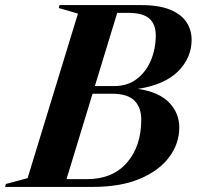

<svg xmlns="http://www.w3.org/2000/svg" viewBox="-66 -735 774 755"><path d="M240.5 -681.5 165 -703.5 168 -715H487Q560 -715 604 -696.5Q648 -678 667.8 -647Q687.5 -616 687.5 -578.5Q687.5 -508.5 635 -455.2Q582.5 -402 476.5 -385.5Q558.5 -373.5 598.8 -332Q639 -290.5 639 -233.5Q639 -171 599.8 -117.8Q560.5 -64.5 484.5 -32.2Q408.5 0 299 0H-46L-43 -11.5L42.5 -34.5ZM437.5 -684.5H395L307 -396.5H383Q435.5 -396.5 472 -424.5Q508.5 -452.5 527.5 -498Q546.5 -543.5 546.5 -596Q546.5 -639.5 521.2 -662Q496 -684.5 437.5 -684.5ZM373.5 -366.5H298L195.5 -30.5H275Q376.5 -30.5 433 -95.2Q489.5 -160 489.5 -265Q489.5 -312 462.8 -339.2Q436 -366.5 373.5 -366.5Z"/></svg>

Font: Newsreader Display SemiBold
Style: Italic
Weight: 600
Italic angle: -17°
Designer: Hugues Gentile
Foundry: Production Type
Version: Version 1.001